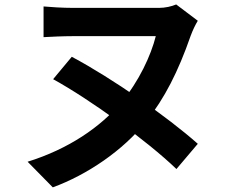

<svg xmlns="http://www.w3.org/2000/svg" viewBox="-20 -758 1040 845"><path d="M850.5 -666.6 755.4 -738.4C735.3 -729.7 706.6 -723.3 680.4 -723.3C634 -723.3 392.3 -723.3 300.9 -723.3C256.5 -723.3 200.8 -726.8 171.7 -729.6V-594.5C200.8 -596.3 260.4 -598.9 300.9 -598.9C392.3 -598.9 614.4 -598.9 665.6 -598.9C644.6 -514.4 591.3 -399.8 515.5 -309.4C423.1 -199.1 282.4 -102.5 101.5 -46.2L212.4 66.6C363 11.2 520.8 -94.4 624.8 -225.3C703.5 -324.2 764.1 -442.1 819 -600.2C828.7 -626.5 840.4 -650.1 850.5 -666.6ZM295.9 -508.1 213.8 -409.5C377.3 -319.6 627.5 -138.2 756.5 -14.1L850.5 -125.1C717.8 -243 474.8 -413 295.9 -508.1Z"/></svg>

Font: Source Han Sans JP VF
Style: Regular
Weight: 250
Designer: Ryoko NISHIZUKA 西塚涼子 (kana, bopomofo & ideographs); Paul D. Hunt (Latin, Greek & Cyrillic); Sandoll Communications 산돌커뮤니
Foundry: Adobe
Version: Version 2.004;hotconv 1.0.118;makeotfexe 2.5.65603